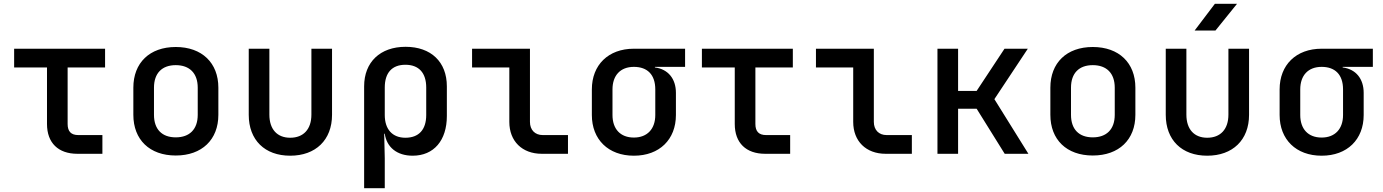

<svg xmlns="http://www.w3.org/2000/svg" viewBox="-20 -805 7240 1005"><path d="M516 0V-98H390C352 -98 334 -117 334 -156V-452H530V-550H54V-452H226V-156C226 -57 285 0 385 0Z M900 9C1037 9 1123 -74 1123 -204V-346C1123 -476 1037 -559 900 -559C763 -559 678 -476 678 -346V-204C678 -74 763 9 900 9ZM900 -86C828 -86 786 -128 786 -204V-346C786 -422 828 -464 900 -464C972 -464 1015 -422 1015 -346V-204C1015 -128 972 -86 900 -86Z M1499 10C1632 10 1718 -72 1718 -204V-550H1610V-205C1610 -128 1568 -84 1499 -84C1431 -84 1390 -128 1390 -205V-550H1282V-204C1282 -72 1366 10 1499 10Z M2103 -560C1970 -560 1886 -480 1886 -353V180H1994V23L1991 -105H1994C2004 -34 2058 10 2140 10C2251 10 2319 -70 2319 -198V-353C2319 -481 2236 -560 2103 -560ZM2211 -203C2211 -126 2172 -84 2102 -84C2034 -84 1994 -128 1994 -203V-347C1994 -424 2032 -466 2102 -466C2172 -466 2211 -424 2211 -347Z M2953 0V-98H2821C2780 -98 2754 -125 2754 -167V-550H2451V-452H2646V-167C2646 -66 2713 0 2816 0Z M3566 -550H3298C3164 -550 3078 -465 3078 -337V-203C3078 -75 3164 10 3298 10C3432 10 3518 -75 3518 -203V-319C3518 -393 3477 -443 3408 -452V-455H3566ZM3410 -203C3410 -130 3368 -85 3298 -85C3227 -85 3186 -130 3186 -203V-337C3186 -410 3227 -455 3298 -455C3368 -455 3410 -415 3410 -337Z M4116 0V-98H3990C3952 -98 3934 -117 3934 -156V-452H4130V-550H3654V-452H3826V-156C3826 -57 3885 0 3985 0Z M4753 0V-98H4621C4580 -98 4554 -125 4554 -167V-550H4251V-452H4446V-167C4446 -66 4513 0 4616 0Z M4995 0V-236H5092L5239 0H5363L5185 -286L5360 -550H5238L5092 -329H4995V-550H4887V0Z M5700 9C5837 9 5923 -74 5923 -204V-346C5923 -476 5837 -559 5700 -559C5563 -559 5478 -476 5478 -346V-204C5478 -74 5563 9 5700 9ZM5700 -86C5628 -86 5586 -128 5586 -204V-346C5586 -422 5628 -464 5700 -464C5772 -464 5815 -422 5815 -346V-204C5815 -128 5772 -86 5700 -86Z M6342 -645 6455 -785H6339L6233 -645ZM6299 10C6432 10 6518 -72 6518 -204V-550H6410V-205C6410 -128 6368 -84 6299 -84C6231 -84 6190 -128 6190 -205V-550H6082V-204C6082 -72 6166 10 6299 10Z M7166 -550H6898C6764 -550 6678 -465 6678 -337V-203C6678 -75 6764 10 6898 10C7032 10 7118 -75 7118 -203V-319C7118 -393 7077 -443 7008 -452V-455H7166ZM7010 -203C7010 -130 6968 -85 6898 -85C6827 -85 6786 -130 6786 -203V-337C6786 -410 6827 -455 6898 -455C6968 -455 7010 -415 7010 -337Z"/></svg>

Font: Tekne LDO SemiBold
Style: Regular
Weight: 600
Monospace: yes
Designer: Alessio Laiso, Mario Rullo, Paolo Rosset
Foundry: Alessio Laiso
Version: Version 1.000;hotconv 1.0.109;makeotfexe 2.5.65596